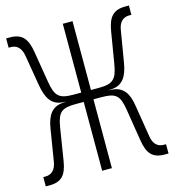

<svg xmlns="http://www.w3.org/2000/svg" viewBox="-105 -784 796 875"><g transform="rotate(-15 293.0 -347.0)"><path d="M3.4 2.4H21C77.6 2.4 101.6 -23.9 111.8 -88.9L136.2 -241.2C147.5 -310.1 165.5 -324.7 232.9 -324.7H270V0H315.9V-324.7H353C420.4 -324.7 438.5 -310.1 449.7 -241.2L474.1 -88.9C484.4 -23.9 508.3 2.4 564.9 2.4H582.5V-41.5H571.3C546.4 -41.5 523.9 -56.2 518.1 -96.2L493.7 -246.6C484.9 -307.6 460.4 -341.3 410.6 -345.2L392.6 -346.7L410.6 -348.1C460.4 -352.1 483.9 -388.2 493.7 -451.7L518.1 -597.2C523.9 -636.7 546.4 -651.9 571.3 -651.9H582.5V-695.8H564.9C508.3 -695.8 484.9 -668 474.1 -604.5L449.7 -457C438 -385.7 420.4 -368.7 353 -368.7H315.9V-693.4H270V-368.7H232.9C165.5 -368.7 147.9 -385.7 136.2 -457L111.8 -604.5C101.1 -668 77.6 -695.8 21 -695.8H3.4V-651.9H14.6C39.6 -651.9 61 -636.7 67.9 -597.2L92.3 -451.7C103 -388.2 125.5 -352.1 175.3 -348.1L193.4 -346.7L175.3 -345.2C125.5 -341.3 102.1 -307.6 92.3 -246.6L67.9 -96.2C61.5 -56.2 39.6 -41.5 14.6 -41.5H3.4Z"/></g></svg>

Font: Cascadia Mono PL ExtraLight
Style: Regular
Weight: 200
Monospace: yes
Designer: Aaron Bell
Foundry: Saja Typeworks
Version: Version 2404.023